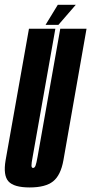

<svg xmlns="http://www.w3.org/2000/svg" viewBox="-45 -798 390 822"><path d="M82 4.5Q14.5 4.5 -8.8 -21.5Q-32 -47.5 -21 -112L79 -675H192L95 -127.5Q89.5 -99 89.8 -89Q90 -79 96.5 -79Q103.5 -79 107.2 -89Q111 -99 116 -127.5L213 -675H325.5L226.5 -112Q215 -47.5 182.2 -21.5Q149.5 4.5 82 4.5ZM150 -691.5 202.5 -777.5H279.5L205 -691.5Z"/></svg>

Font: Anybody UltraCondensed SemiBold
Style: Italic
Weight: 600
Width: 1
Italic angle: -10°
Designer: Tyler Finck
Foundry: Etcetera Type Company
Version: Version 1.010; ttfautohint (v1.8.3) -l 8 -r 50 -G 200 -x 14 